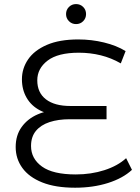

<svg xmlns="http://www.w3.org/2000/svg" viewBox="-20 -896 674 923"><path d="M341 6.4Q246.5 6.4 183 -19Q119.6 -44.3 87.5 -88.6Q55.4 -132.8 55.4 -189.1Q55.4 -245.8 84.2 -285.6Q113 -325.4 161.2 -346.2Q209.5 -367.1 266.5 -367.1L271.1 -343.3Q214.6 -343.3 172.6 -365.2Q130.5 -387 108 -426Q85.4 -465 85.4 -514.8Q85.4 -567 115.1 -610.5Q144.9 -654 205.3 -680.2Q265.8 -706.4 356 -706.4Q420.3 -706.4 480.3 -691.7Q540.4 -677.1 583.8 -650.4L560.7 -591.3Q515 -617.6 464.4 -630.1Q413.9 -642.6 358.7 -642.6Q258.6 -642.6 208.9 -604.7Q159.2 -566.8 159.2 -509.8Q159.2 -450.5 200.8 -418.5Q242.5 -386.5 318 -386.5H492.2V-322.8H315.1Q260.1 -322.8 218.1 -309Q176 -295.1 152.6 -266.7Q129.2 -238.3 129.2 -194.1Q129.2 -133.2 181.9 -95.3Q234.6 -57.4 344.3 -57.4Q417.9 -57.4 482 -78Q546.1 -98.7 586.3 -135.6L614.4 -79.5Q571 -39.1 499.2 -16.3Q427.4 6.4 341 6.4ZM345.6 -780.2Q325.4 -780.2 311.5 -794.2Q297.5 -808.1 297.5 -828.3Q297.5 -848.7 311.5 -862.6Q325.4 -876.4 345.6 -876.4Q366 -876.4 379.9 -862.6Q393.7 -848.7 393.7 -828.3Q393.7 -808.1 379.9 -794.2Q366 -780.2 345.6 -780.2Z"/></svg>

Font: Montserrat Alternates Thin
Style: Regular
Weight: 100
Designer: Julieta Ulanovsky
Foundry: Julieta Ulanovsky
Version: Version 9.000